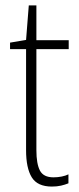

<svg xmlns="http://www.w3.org/2000/svg" viewBox="-20 -677 292 707"><path d="M177 -24Q193 -24 207.5 -27Q222 -30 232 -35V-2Q220 3 205 6.5Q190 10 171 10Q118 10 97 -24Q76 -58 76 -124V-496H17V-520L76 -530L86 -657H114V-529H233V-496H114V-124Q114 -74 127 -49Q140 -24 177 -24Z"/></svg>

Font: Noto Sans Khmer Condensed ExtraLight
Style: Regular
Weight: 200
Width: 3
Designer: Danh Hong and the Monotype Design Team
Foundry: Monotype Imaging Inc.
Version: Version 2.004; ttfautohint (v1.8.4.7-5d5b)